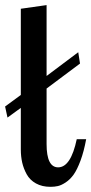

<svg xmlns="http://www.w3.org/2000/svg" viewBox="-34 -720 355 746"><path d="M46.9 -686 147 -700.2V-424.8L270 -517.1L276.9 -473.1L147 -376V-160.2Q147 -69.8 191.9 -69.8Q241.2 -69.8 264.2 -179.2H300.8Q292 -131.3 278.8 -95.9Q265.6 -60.5 252 -41.5Q238.3 -22.5 221.2 -11.2Q204.1 0 190.9 2.9Q177.7 5.9 162.1 5.9Q129.4 5.9 105.7 -7.3Q82 -20.5 69.8 -42.7Q57.6 -64.9 52.2 -88.6Q46.9 -112.3 46.9 -139.2V-300.8L-4.9 -263.2L-14.2 -306.2L46.9 -351.1Z"/></svg>

Font: Lobster Two
Style: Regular
Weight: 400
Designer: Pablo Impallari
Foundry: Pablo Impallari. www.impallari.com
Version: Version 1.006